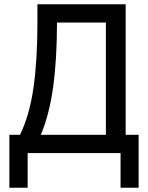

<svg xmlns="http://www.w3.org/2000/svg" viewBox="-20 -720 695 903"><path d="M24 163V-86H74Q119 -178 137.5 -308Q156 -438 156 -612V-700H571V-86H632V163H547V0H110V163ZM172 -86H478V-614H248Q248 -442 230 -311.5Q212 -181 172 -86Z"/></svg>

Font: Zen Kaku Gothic New Medium
Style: Regular
Weight: 500
Designer: Yoshimichi Ohira
Foundry: Positype
Version: Version 1.002